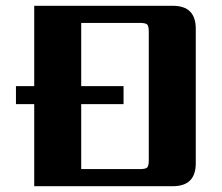

<svg xmlns="http://www.w3.org/2000/svg" viewBox="-20 -642 766 662"><path d="M493 -90V-532Q493 -552 487.5 -557.5Q482 -563 462 -563H260V-345H406V-283H260V-59H462Q482 -59 487.5 -64.5Q493 -70 493 -90ZM98 -622H576Q655 -622 655 -543V-79Q655 0 576 0H98V-283H35V-345H98Z"/></svg>

Font: Sarpanch
Style: Bold
Weight: 700
Designer: Manushi Parikh (Devanagari and Latin), Jyotish Sonowal (Devanagari)
Foundry: Indian Type Foundry
Version: Version 2.004;PS 1.0;hotconv 1.0.78;makeotf.lib2.5.61930; tt